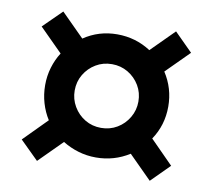

<svg xmlns="http://www.w3.org/2000/svg" viewBox="-69 -749 829 748"><g transform="rotate(10 345.5 -374.5)"><path d="M123 -79 50 -151 141 -243Q123 -271 113 -305Q103 -339 103 -376Q103 -412 113 -445.5Q123 -479 141 -507L50 -598L123 -670L214 -579Q273 -619 346 -619Q419 -619 479 -580L569 -670L641 -598L551 -508Q590 -448 590 -376Q590 -302 550 -243L641 -151L569 -79L478 -170Q418 -132 346 -132Q310 -132 276.5 -142Q243 -152 214 -170ZM346 -249Q381 -249 409.5 -266Q438 -283 455 -312Q472 -341 472 -375Q472 -410 455 -438.5Q438 -467 409.5 -484Q381 -501 346 -501Q311 -501 282.5 -484Q254 -467 237 -438.5Q220 -410 220 -375Q220 -341 237 -312Q254 -283 282.5 -266Q311 -249 346 -249Z"/></g></svg>

Font: Be Vietnam Pro ExtraBold
Style: Italic
Weight: 800
Italic angle: -12°
Designer: Lam Bao, Tony Le, Vietanh Nguyen
Foundry: Yellow Type Foundry
Version: Version 1.002; ttfautohint (v1.8.3)